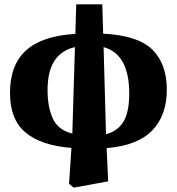

<svg xmlns="http://www.w3.org/2000/svg" viewBox="-20 -659 814 884"><path d="M199 -243Q199 -168 222.5 -114.5Q246 -61 313 -44L325 -442Q265 -429 232 -381Q199 -333 199 -243ZM575 -228Q575 -410 457 -442L468 -41Q522 -55 548.5 -99Q575 -143 575 -228ZM298 187 309 22Q169 11 97.5 -49Q26 -109 26 -231Q26 -360 100 -427Q174 -494 327 -503L331 -639H451L455 -504Q615 -496 681.5 -430.5Q748 -365 748 -246Q748 -128 681 -58.5Q614 11 471 23L478 176L319 205Z"/></svg>

Font: Source Serif Pro Black
Style: Regular
Weight: 900
Designer: Frank Grießhammer
Foundry: Adobe Systems Incorporated
Version: Version 3.001;hotconv 1.0.111;makeotfexe 2.5.65597